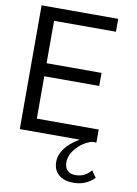

<svg xmlns="http://www.w3.org/2000/svg" viewBox="-106 -818 819 1146"><g transform="rotate(10 303.0 -245.0)"><path d="M519 167 547.9 208Q492.7 263.2 411.1 259.8Q360.4 257.8 329.6 230Q298.8 202.1 298.8 154.8Q298.8 67.9 414.1 0H50.8V-750H515.1V-671.9H140.1V-415H473.1V-335.9H140.1V-79.1H515.1V0H488.8Q438 14.2 398.4 57.1Q358.9 100.1 358.9 147Q358.9 176.8 376 194.8Q393.1 212.9 424.8 212.9Q482.9 212.9 519 167Z"/></g></svg>

Font: Oakes Grotesk
Style: Regular
Weight: 400
Designer: Samuel Oakes
Foundry: Samuel Oakes
Version: Version 1.0 | wf-rip DC20170320